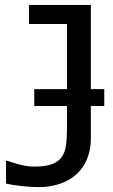

<svg xmlns="http://www.w3.org/2000/svg" viewBox="-20 -747 457 777"><path d="M347.7 -189Q347.7 -126 321.3 -81.3Q294.9 -36.6 246.6 -13.2Q198.2 10.3 132.8 10.3Q108.4 10.3 69.3 6.1Q30.3 2 4.4 -3.9V-96.2H9.8Q39.6 -85.9 66.2 -79.3Q92.8 -72.8 119.6 -72.8Q163.6 -72.8 190.4 -82.8Q217.3 -92.8 230.5 -112.3Q242.7 -130.4 246.8 -157Q251 -183.6 251 -225.6V-317.9H118.7V-386.2H251V-649.9H97.2V-727.1H347.7V-386.2H401.9V-317.9H347.7Z"/></svg>

Font: SG Kara Bold
Style: Regular
Weight: 400
Designer: Damoon Khanjanzadeh
Version: Version 1.000